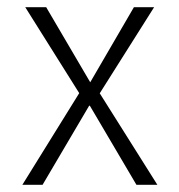

<svg xmlns="http://www.w3.org/2000/svg" viewBox="-20 -512 497 532"><path d="M42 0 207 -266V-242L50 -492H108L230 -284L351 -492H407L251 -245V-262L416 0H358L229 -219H227L98 0Z"/></svg>

Font: Nunito Sans 7pt Condensed ExtraLight
Style: Regular
Weight: 250
Width: 3
Designer: Vernon Adams
Foundry: Vernon Adams
Version: Version 3.101;gftools[0.9.27]